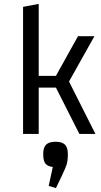

<svg xmlns="http://www.w3.org/2000/svg" viewBox="-20 -685 519 982"><path d="M178 -237V0H98V-650L178 -665V-297H266L379 -500H463L333 -268L468 0H386L266 -237ZM229 266 250 169Q224 166 212.5 152Q201 138 201 103Q201 69 216 54.5Q231 40 264 40Q297 40 312 54.5Q327 69 327 103Q327 138 320.5 157.5Q314 177 295 217L266 277Z"/></svg>

Font: Changa Light
Style: Regular
Weight: 300
Designer: Eduardo Rodriguez Tunni
Foundry: Eduardo Rodriguez Tunni
Version: Version 2.002; ttfautohint (v1.5) -l 8 -r 50 -G 110 -x 14 -H